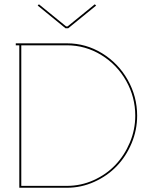

<svg xmlns="http://www.w3.org/2000/svg" viewBox="-20 -883 700 903"><path d="M163.1 -862.8 291 -758.8H297.9L425.8 -862.8L432.1 -856.9L300.8 -750H288.1L157.2 -856.9ZM54.2 -679.2H294.9Q384.3 -679.2 460.4 -632.3Q536.6 -585.4 580.8 -507.1Q625 -428.7 625 -338.9Q625 -271.5 598.9 -209.2Q572.8 -147 528.6 -101.1Q484.4 -55.2 423.1 -27.6Q361.8 0 294.9 0H70.8V-669.9H54.2ZM80.1 -8.8H294.9Q360.4 -8.8 420.2 -35.6Q480 -62.5 522.7 -107.4Q565.4 -152.3 590.8 -212.9Q616.2 -273.4 616.2 -338.9Q616.2 -426.3 573.5 -502.4Q530.8 -578.6 456.3 -624.3Q381.8 -669.9 294.9 -669.9H80.1Z"/></svg>

Font: Rawengulk
Style: Ultralight
Weight: 200
Version: Version 0.92